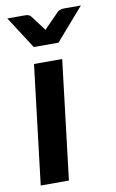

<svg xmlns="http://www.w3.org/2000/svg" viewBox="-83 -769 493 815"><g transform="rotate(-10 163.0 -361.5)"><path d="M208 -513 146.5 0H25L86.5 -513ZM325.5 -723 204.5 -584H98L8.5 -723H87Q94 -723 100 -720.5Q106 -718 109 -714.5L151 -659Q155.5 -654 159.5 -646.5Q162.5 -650 165.5 -653.2Q168.5 -656.5 171 -659L225.5 -714.5Q229.5 -717.5 236.2 -720.2Q243 -723 250 -723Z"/></g></svg>

Font: Lato 2
Style: Bold Italic
Weight: 700
Italic angle: -7°
Designer: Lukasz Dziedzic with Adam Twardoch and Botio Nikoltchev
Foundry: tyPoland Lukasz Dziedzic
Version: Version 2.015; 2015-08-06; http://www.latofonts.com/